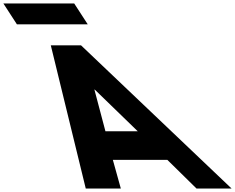

<svg xmlns="http://www.w3.org/2000/svg" viewBox="-522 -1086 1354 1106"><path d="M-502.5 -1066 -424.7 -946H-16.7L-94.5 -1066ZM-55.4 -825H-229.4L-28 0H174L128.1 -165H442.1L610 0H812ZM271.3 -330H85.3L21.8 -570H23.8Z"/></svg>

Font: Hussar
Style: BdOpOblSeven
Weight: 700
Foundry: Cannot Into Space Fonts
Version: Version 2.00